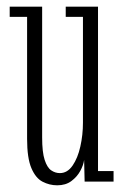

<svg xmlns="http://www.w3.org/2000/svg" viewBox="-20 -543 370 574"><path d="M151 11Q128 11 107.2 0.2Q86.5 -10.5 73.8 -40.5Q61 -70.5 61 -128V-492.5H9V-523H106V-132Q106 -88 113.5 -65Q121 -42 133 -33.8Q145 -25.5 159 -25.5Q181.5 -25.5 197 -48Q212.5 -70.5 220.2 -105Q228 -139.5 228 -176.5V-492.5H176.5V-523H273V-31.5H319.5V0H233L231.5 -65Q229.5 -49.5 220 -32Q210.5 -14.5 193.5 -1.8Q176.5 11 151 11Z"/></svg>

Font: Imbue Thin 10pt ExtraLight
Style: Regular
Weight: 250
Version: Version 1.102